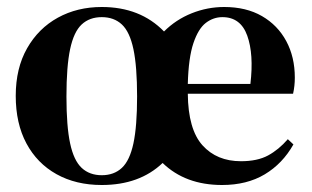

<svg xmlns="http://www.w3.org/2000/svg" viewBox="-20 -515 893 549"><path d="M271 14Q197 14 141.5 -17Q86 -48 55.5 -105Q25 -162 25 -241Q25 -320 57.5 -377Q90 -434 145.5 -464.5Q201 -495 271 -495Q381 -495 449 -425Q483 -459 528 -477Q573 -495 621 -495Q684 -495 729 -469Q774 -443 798.5 -397.5Q823 -352 823 -293Q823 -269 818 -247H517Q518 -145 559 -99.5Q600 -54 669 -54Q716 -54 746.5 -70.5Q777 -87 803 -117L819 -102Q788 -47 737 -16.5Q686 14 615 14Q510 14 445 -49Q379 14 271 14ZM271 -14Q306 -14 328.5 -35Q351 -56 361.5 -105Q372 -154 372 -239Q372 -325 361.5 -374.5Q351 -424 328.5 -445Q306 -466 271 -466Q236 -466 213.5 -445Q191 -424 180.5 -374.5Q170 -325 170 -239Q170 -154 180.5 -105Q191 -56 213.5 -35Q236 -14 271 -14ZM616 -466Q590 -466 568.5 -449.5Q547 -433 533 -391.5Q519 -350 517 -275H696Q706 -360 687 -413Q668 -466 616 -466Z"/></svg>

Font: DM Serif Text
Style: Regular
Weight: 400
Designer: Colophon Foundry, Frank Grießhammer
Foundry: Colophon Foundry
Version: Version 5.200; ttfautohint (v1.8.3)